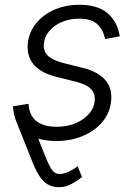

<svg xmlns="http://www.w3.org/2000/svg" viewBox="-20 -573 549 796"><path d="M94.2 -110.8Q127.9 -26.9 147.7 24.7Q167.5 76.2 179.7 102.8Q191.9 129.4 202.4 138.9Q212.9 148.4 228 148.4Q246.6 147.9 267.6 137.5Q288.6 127 301.8 115.7L319.8 160.6Q302.7 175.8 276.4 189.7Q250 203.6 224.1 203.1Q198.2 203.1 178.7 191.9Q159.2 180.7 144.5 158.4Q129.9 136.2 117.2 105.5L42.5 -82.5ZM213.9 11.7Q161.1 11.7 122.6 -3.9Q84 -19.5 61.5 -49.1Q39.1 -78.6 34.7 -121.1Q34.2 -125 34.2 -126.7Q34.2 -128.4 33.7 -132.3L98.1 -142.6Q101.6 -93.3 131.6 -70.3Q161.6 -47.4 214.8 -47.4Q257.8 -47.4 292.5 -61.8Q327.1 -76.2 348.6 -100.6Q370.1 -125 372.6 -155.3Q375.5 -184.1 357.7 -203.4Q339.8 -222.7 299.3 -232.9L213.9 -254.4Q148.9 -270.5 119.1 -306.2Q89.4 -341.8 95.7 -395.5Q101.1 -441.9 130.6 -477.5Q160.2 -513.2 206.5 -533.2Q252.9 -553.2 308.1 -553.2Q381.8 -553.2 421.6 -521.7Q461.4 -490.2 473.6 -437Q474.6 -433.1 475.3 -429.9Q476.1 -426.8 476.6 -422.4L415.5 -411.1Q408.7 -448.2 384.3 -471.9Q359.9 -495.6 307.1 -495.6Q268.6 -495.6 236.6 -481.9Q204.6 -468.3 184.6 -444.8Q164.6 -421.4 162.1 -391.6Q158.7 -361.3 178.2 -342.3Q197.8 -323.2 243.7 -311.5L323.7 -291.5Q388.2 -275.4 417.5 -240Q446.8 -204.6 440.4 -151.9Q436.5 -115.7 417.7 -85.7Q398.9 -55.7 368.2 -33.9Q337.4 -12.2 298.1 -0.2Q258.8 11.7 213.9 11.7Z"/></svg>

Font: Inter Light
Style: Italic
Weight: 300
Italic angle: -9.3988°
Designer: Rasmus Andersson
Foundry: rsms
Version: Version 4.001;git-66647c0bb